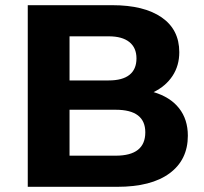

<svg xmlns="http://www.w3.org/2000/svg" viewBox="-20 -720 785 740"><path d="M704 -197Q704 -104 633.5 -52Q563 0 432 0H87V-700H413Q535 -700 603 -653Q671 -606 671 -519Q671 -467 645 -427.5Q619 -388 572 -365Q636 -346 670 -303Q704 -260 704 -197ZM248 -410H399Q452 -410 479 -431.5Q506 -453 506 -495Q506 -536 478.5 -558Q451 -580 399 -580H248ZM540 -210Q540 -297 426 -297H248V-120H426Q540 -120 540 -210Z"/></svg>

Font: APTA Sans Regular
Style: Bold Italic
Weight: 700
Version: Version 7.200